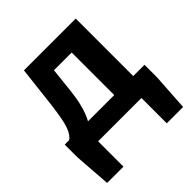

<svg xmlns="http://www.w3.org/2000/svg" viewBox="-201 -706 1047 1047"><g transform="rotate(-45 323.0 -182.5)"><path d="M259.8 -444.3 244.1 -297.9Q231.4 -183.6 194.3 -116.2H396.5V-444.3ZM543 -116.2H629.9V-19.5L616.2 195.3H490.2V0H156.2V195.3H30.3L14.6 -19.5V-116.2H47.9Q71.3 -128.9 87.4 -172.4Q103.5 -215.8 117.2 -330.1L143.6 -559.6H543Z"/></g></svg>

Font: Gen Shin Gothic Bold
Style: Bold
Weight: 700
Designer: [Source Han Sans]
Ryoko NISHIZUKA  (kana & ideographs); Paul D. Hunt (Latin, Greek & Cyrillic); Wenlong ZHANG  (bopomofo
Version: Version 1.002.20150607